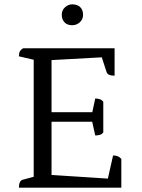

<svg xmlns="http://www.w3.org/2000/svg" viewBox="-20 -863 654 883"><path d="M67 0Q67 -16 71.5 -25Q76 -34 83 -36L150 -54L135 -38V-602L149 -585L67 -604Q67 -618 71 -626Q75 -634 86 -641H507V-515Q491 -515 482 -519Q473 -523 470 -532L445 -609L459 -600L206 -586L217 -599V-340L207 -347H416L403 -340L418 -410Q428 -410 438 -407Q448 -404 455 -395V-254Q448 -245 438 -242.5Q428 -240 418 -240L402 -312L416 -303H207L217 -312V-48L207 -59L486 -41L473 -28L500 -148Q514 -148 522.5 -144Q531 -140 538 -132V0ZM312 -747Q289 -747 276.5 -760.5Q264 -774 264 -795Q264 -816 279 -829.5Q294 -843 312 -843Q336 -843 349 -830Q362 -817 362 -795Q362 -774 347 -760.5Q332 -747 312 -747Z"/></svg>

Font: Pitagon Serif
Style: Regular
Weight: 400
Designer: Travis Tran
Foundry: Pitagon
Version: Version 1.000;gftools[0.9.26]